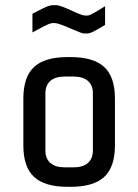

<svg xmlns="http://www.w3.org/2000/svg" viewBox="-20 -720 533 740"><path d="M182 -700H197Q205 -700 221 -694Q237 -688 254 -680Q296 -660 308 -660H318Q325 -660 350.5 -675Q376 -690 385 -696V-624Q377 -619 352.5 -605Q328 -591 317 -591H302Q297 -591 257 -608Q205 -631 192 -631H182Q173 -631 144 -616Q115 -601 105 -595V-667Q114 -672 142 -686Q170 -700 182 -700ZM253 0H240Q153 0 111.5 -38Q70 -76 70 -160V-340Q70 -424 111.5 -462Q153 -500 240 -500H253Q340 -500 381.5 -462Q423 -424 423 -340V-160Q423 -76 381.5 -38Q340 0 253 0ZM263 -425H230Q193 -425 174 -408Q155 -391 155 -360V-140Q155 -109 174 -92Q193 -75 230 -75H263Q300 -75 319 -92Q338 -109 338 -140V-360Q338 -391 319 -408Q300 -425 263 -425Z"/></svg>

Font: Share Tech
Style: Regular
Weight: 400
Designer: Ralph du Carrois
Foundry: Carrois Type Design
Version: Version 1.100